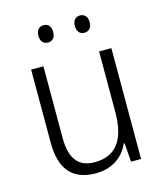

<svg xmlns="http://www.w3.org/2000/svg" viewBox="-109 -798 759 890"><g transform="rotate(-15 270.5 -353.0)"><path d="M148 -675C148 -648 162 -633 183 -633C206 -633 219 -648 219 -675C219 -701 206 -716 183 -716C162 -716 148 -701 148 -675ZM323 -675C323 -648 337 -633 358 -633C380 -633 394 -648 394 -675C394 -701 380 -716 358 -716C337 -716 323 -701 323 -675ZM460 -532H401V-242C401 -107 351 -41 249 -41C173 -41 134 -87 134 -188V-532H75V-180C75 -54 130 10 241 10C322 10 376 -32 401 -90H405L412 0H460Z"/></g></svg>

Font: Noto Sans Bengali SemiCondensed Light
Style: Regular
Weight: 300
Width: 4
Designer: Joana Ranito - Universal Thirst; Jelle Bosma - Monotype Design Team
Foundry: Universal Thirst ehf.
Version: Version 3.000